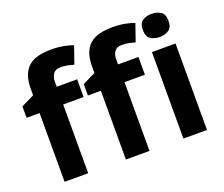

<svg xmlns="http://www.w3.org/2000/svg" viewBox="-124 -952 1327 1139"><g transform="rotate(-20 539.5 -382.5)"><path d="M20 -506 102 -546V-586Q102 -638 115.5 -672.5Q129 -707 154 -727.5Q179 -748 215 -756.5Q251 -765 295 -765Q338 -765 374 -758Q410 -751 432 -742L394 -633Q377 -638 356.5 -642.5Q336 -647 311 -647Q280 -647 265.5 -628Q251 -609 251 -580V-546H380V-434H251V0H102V-434H20ZM407 -506 489 -546V-586Q489 -638 502.5 -672.5Q516 -707 541 -727.5Q566 -748 602 -756.5Q638 -765 682 -765Q725 -765 761 -758Q797 -751 819 -742L781 -633Q764 -638 743.5 -642.5Q723 -647 698 -647Q667 -647 652.5 -628Q638 -609 638 -580V-546H767V-434H638V0H489V-434H407ZM927 -760Q960 -760 984 -744.5Q1008 -729 1008 -687Q1008 -646 984 -630Q960 -614 927 -614Q893 -614 869.5 -630Q846 -646 846 -687Q846 -729 869.5 -744.5Q893 -760 927 -760ZM1001 -546V0H852V-546Z"/></g></svg>

Font: BC Sans
Style: Bold
Weight: 700
Designer: Monotype Design Team
Province of B.C.
Foundry: Monotype Imaging Inc.
Version: Version 2.000;GOOG;noto-source:20170915:90ef993387c0